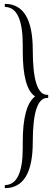

<svg xmlns="http://www.w3.org/2000/svg" viewBox="-20 -782 281 996"><path d="M5 194V178Q98 178 98 -14V-45Q98 -233 162 -282Q98 -323 98 -517V-549Q98 -746 5 -746V-762Q150 -762 150 -522Q150 -290 225 -290Q225 -290 230 -290V-274Q230 -274 225 -274Q150 -274 150 -45Q150 194 5 194Z"/></svg>

Font: Indiction Unicode
Style: Normal
Weight: 500
Version: Version 1.1